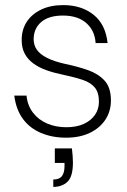

<svg xmlns="http://www.w3.org/2000/svg" viewBox="-20 -528 499 753"><path d="M239 12Q185 12 141 -6.5Q97 -25 70 -61.5Q43 -98 36 -153H84Q88 -114 109.5 -86Q131 -58 165 -43.5Q199 -29 240 -29Q280 -29 308.5 -42Q337 -55 352.5 -77.5Q368 -100 368 -129Q368 -165 352 -184.5Q336 -204 305 -214.5Q274 -225 227 -235Q192 -242 162.5 -252.5Q133 -263 111 -279Q89 -295 77 -317.5Q65 -340 65 -371Q65 -412 85 -442.5Q105 -473 141.5 -490.5Q178 -508 228 -508Q299 -508 346.5 -470.5Q394 -433 402 -359H355Q352 -408 318.5 -437.5Q285 -467 227 -467Q171 -467 141.5 -441.5Q112 -416 112 -374Q112 -351 124.5 -333Q137 -315 164.5 -301Q192 -287 237 -277Q285 -267 325 -253Q365 -239 390 -212Q415 -185 415 -134Q415 -92 393.5 -59Q372 -26 332.5 -7Q293 12 239 12ZM189 205V176Q213 176 223 162.5Q233 149 233 124V111H195V54H262Q264 70 265 84Q266 98 266 109Q266 165 244.5 185Q223 205 189 205Z"/></svg>

Font: DM Sans 28pt ExtraLight
Style: Regular
Weight: 250
Version: Version 4.004;gftools[0.9.30]